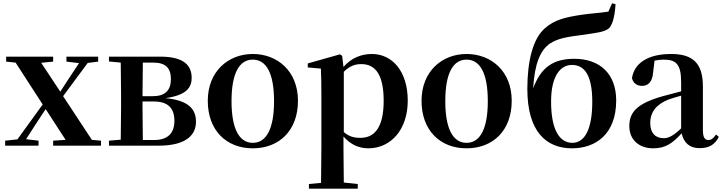

<svg xmlns="http://www.w3.org/2000/svg" viewBox="-20 -877 4351 1156"><path d="M380 -506 456 -497 391 -399 343 -325 228 -499 300 -506V-536H17V-506L74 -500L237 -248L85 -38L11 -30V0H212V-30L137 -39L206 -146L255 -220L375 -35L300 -30V0H588V-30L533 -35L360 -298L508 -498L571 -506V-536H380Z M705 0H935C1107 0 1160 -69 1160 -144C1160 -222 1113 -273 976 -286C1105 -304 1134 -352 1134 -408C1134 -487 1082 -536 945 -536H636V-507L707 -500C708 -442 709 -357 709 -301V-235C709 -179 708 -94 707 -36L636 -30V0ZM840 -500H904C978 -500 1009 -466 1009 -401C1009 -333 974 -298 901 -298H838ZM838 -266H905C994 -266 1030 -224 1030 -149C1030 -75 990 -34 908 -34H840L838 -235Z M1502 16C1660 16 1774 -90 1774 -270C1774 -449 1650 -552 1502 -552C1355 -552 1231 -448 1231 -270C1231 -92 1343 16 1502 16ZM1502 -17C1421 -17 1374 -100 1374 -268C1374 -437 1421 -518 1502 -518C1583 -518 1630 -437 1630 -268C1630 -100 1583 -17 1502 -17Z M2198 16C2330 16 2435 -93 2435 -271C2435 -449 2341 -552 2219 -552C2155 -552 2095 -528 2048 -474L2040 -541L2027 -550L1833 -495V-471L1912 -464C1914 -415 1915 -375 1915 -309V14L1913 224L1840 231V259H2134V231L2050 222L2048 13V-55C2092 -5 2143 16 2198 16ZM2050 -445C2089 -483 2121 -491 2156 -491C2239 -491 2290 -429 2290 -270C2290 -104 2231 -47 2150 -47C2111 -47 2081 -55 2050 -82Z M2789 16C2947 16 3061 -90 3061 -270C3061 -449 2937 -552 2789 -552C2642 -552 2518 -448 2518 -270C2518 -92 2630 16 2789 16ZM2789 -17C2708 -17 2661 -100 2661 -268C2661 -437 2708 -518 2789 -518C2870 -518 2917 -437 2917 -268C2917 -100 2870 -17 2789 -17Z M3426 -17C3351 -17 3298 -91 3298 -266C3298 -420 3354 -486 3424 -486C3498 -486 3546 -426 3546 -264C3546 -98 3500 -17 3426 -17ZM3424 16C3566 16 3690 -69 3690 -272C3690 -434 3590 -523 3438 -523C3310 -523 3237 -471 3190 -345C3199 -499 3235 -575 3290 -614C3338 -646 3393 -655 3496 -668C3569 -679 3624 -684 3649 -709C3670 -734 3682 -784 3686 -852L3665 -857L3643 -807C3595 -799 3532 -796 3481 -788C3384 -773 3317 -758 3260 -706C3190 -646 3155 -512 3155 -342C3155 -85 3268 16 3424 16Z M4192 15C4248 15 4284 -5 4308 -53L4291 -67C4273 -41 4261 -34 4246 -34C4224 -34 4212 -48 4212 -95V-356C4212 -494 4154 -552 4021 -552C3880 -552 3798 -496 3785 -406C3793 -376 3815 -360 3846 -360C3880 -360 3908 -382 3912 -439L3921 -512C3941 -516 3958 -518 3976 -518C4053 -518 4081 -488 4081 -381V-327L3971 -298C3819 -255 3769 -204 3769 -118C3769 -34 3829 16 3913 16C3989 16 4030 -16 4084 -74C4097 -18 4131 15 4192 15ZM4081 -104C4032 -57 4003 -45 3976 -45C3927 -45 3895 -75 3895 -136C3895 -203 3932 -248 4003 -277C4023 -284 4051 -293 4081 -301Z"/></svg>

Font: Source Han Serif CN
Style: Bold
Weight: 700
Designer: Ryoko NISHIZUKA 西塚涼子 (kana & ideographs); Frank Grießhammer (Latin, Greek & Cyrillic); Wenlong ZHANG 张文龙 (bopomofo); San
Foundry: Adobe
Version: Version 2.003;hotconv 1.1.1;makeotfexe 2.6.0